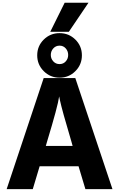

<svg xmlns="http://www.w3.org/2000/svg" viewBox="-20 -1339 861 1393"><path d="M28.3 33.2 296.9 -772.5H526.4L795.9 33.2H599.6L549.8 -132.8H267.6L217.8 33.2ZM297.4 -822.8Q250 -870.1 250 -937.5Q250 -1004.9 297.4 -1051.8Q344.7 -1098.6 412.1 -1098.6Q479.5 -1098.6 526.9 -1051.8Q574.2 -1004.9 574.2 -937.5Q574.2 -870.1 526.9 -822.8Q479.5 -775.4 412.1 -775.4Q344.7 -775.4 297.4 -822.8ZM312.5 -280.3H506.8L499 -308.6Q429.7 -541 414.1 -615.2L409.2 -639.6Q400.4 -571.3 320.3 -307.6ZM344.7 -1108.4 449.2 -1319.3H622.1L479.5 -1108.4ZM366.7 -987.8Q348.6 -967.8 348.6 -940.4Q348.6 -913.1 366.7 -893.6Q384.8 -874 412.1 -874Q439.5 -874 457 -893.6Q474.6 -913.1 474.6 -940.4Q474.6 -967.8 457 -987.8Q439.5 -1007.8 412.1 -1007.8Q384.8 -1007.8 366.7 -987.8Z"/></svg>

Font: GenEi M Gothic v2 Heavy
Style: Regular
Weight: 800
Version: Version 2.0